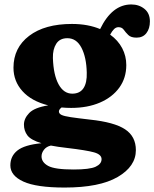

<svg xmlns="http://www.w3.org/2000/svg" viewBox="-20 -597 693 862"><path d="M384 -60Q493 -48.5 541.5 -16.5Q590 15.5 590 77Q590 150 508.5 197.5Q427 245 270.5 245Q143.5 245 85 218.2Q26.5 191.5 26.5 145.5Q26.5 104 58 78.8Q89.5 53.5 166 46Q118.5 31.5 103 10.8Q87.5 -10 87.5 -37.5Q87.5 -65 111 -89.5Q134.5 -114 196.5 -124Q121 -143 80.8 -187.8Q40.5 -232.5 40.5 -293Q40.5 -382.5 110.8 -436Q181 -489.5 303 -489.5Q340 -489.5 371.8 -483.5Q403.5 -477.5 429.5 -466.5Q483 -577 569.5 -577Q604 -577 628.5 -557.2Q653 -537.5 653 -501Q653 -468.5 637.2 -448.2Q621.5 -428 593 -428Q568 -428 556 -439.8Q544 -451.5 535.8 -463.2Q527.5 -475 512 -475Q501 -475 492.2 -466.5Q483.5 -458 474.5 -441.5Q510 -416 528.5 -380.8Q547 -345.5 547 -305Q547 -247 515.8 -203.8Q484.5 -160.5 428.8 -136.5Q373 -112.5 299.5 -112.5Q277.5 -112.5 256.5 -114.5Q244.5 -105.5 244.5 -96.5Q244.5 -87 256 -81.2Q267.5 -75.5 297.5 -71Q327.5 -66.5 384 -60ZM282.5 -425.5Q248.5 -425.5 232.5 -400.5Q216.5 -375.5 217.5 -336.5Q220 -260.5 243 -218.5Q266 -176.5 304.5 -176.5Q338.5 -176.5 354.8 -201Q371 -225.5 369.5 -271Q368 -339.5 345.8 -382.5Q323.5 -425.5 282.5 -425.5ZM166.5 105Q166.5 131.5 196.2 147.8Q226 164 310 164Q383 164 409.5 151.5Q436 139 436 117.5Q436 96.5 402.2 87Q368.5 77.5 279.5 67Q239 62.5 208.5 56.5Q188.5 61 177.5 75.2Q166.5 89.5 166.5 105Z"/></svg>

Font: Fraunces 9pt S100
Style: Bold
Weight: 700
Version: Version 1.000; ttfautohint (v1.8.3)